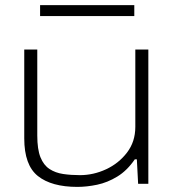

<svg xmlns="http://www.w3.org/2000/svg" viewBox="-20 -720 684 752"><path d="M283 12Q182 12 128.5 -30.5Q75 -73 75 -178V-526H126V-189Q126 -135 138.5 -104Q151 -73 174 -58Q197 -43 227.5 -38.5Q258 -34 293 -34Q346 -34 395.5 -57Q445 -80 477.5 -122.5Q510 -165 510 -223V-526H561V0H521L516 -96H508Q478 -52 439.5 -28.5Q401 -5 360.5 3.5Q320 12 283 12ZM137 -657V-700H506V-657Z"/></svg>

Font: Archivo Expanded Thin
Style: Regular
Weight: 250
Width: 7
Designer: Hector Gatti
Foundry: Omnibus-Type
Version: Version 2.001